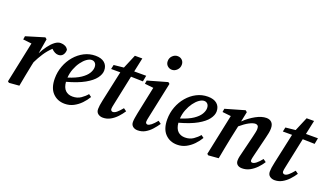

<svg xmlns="http://www.w3.org/2000/svg" viewBox="-69 -1239 3008 1746"><g transform="rotate(20 1435.0 -365.5)"><path d="M44 -2 127 -398 44 -407 49 -440 227 -494 243 -481 219 -337Q241 -380 267 -415Q293 -450 321 -471.5Q349 -493 377 -493Q401 -493 420.5 -483.5Q440 -474 450 -454Q450 -424 434.5 -404Q419 -384 390 -384Q357 -384 323 -418Q284 -381 255 -336.5Q226 -292 203 -244L196 -212Q185 -159 175 -106.5Q165 -54 155 0L57 8Z M695 -445Q673 -445 647.5 -427Q622 -409 599 -377.5Q576 -346 560 -305Q544 -264 541 -219Q617 -243 660.5 -272.5Q704 -302 722.5 -333Q741 -364 741 -391Q741 -417 728 -431Q715 -445 695 -445ZM597 14Q526 14 480.5 -33.5Q435 -81 435 -173Q435 -236 456.5 -293.5Q478 -351 516.5 -396Q555 -441 605.5 -467Q656 -493 714 -493Q771 -493 802 -466.5Q833 -440 833 -393Q833 -357 804 -318Q775 -279 711 -243Q647 -207 541 -178Q546 -123 572.5 -97.5Q599 -72 642 -72Q688 -72 721.5 -95Q755 -118 777 -145L803 -126Q782 -90 751 -58Q720 -26 681.5 -6Q643 14 597 14Z M967 14Q939 14 919.5 -1Q900 -16 900 -46Q900 -77 912 -132L976 -428H887L896 -470L992 -480L1049 -615H1121L1092 -479H1208L1197 -421L1081 -424L1021 -138Q1017 -121 1015 -108.5Q1013 -96 1013 -88Q1013 -78 1019.5 -72Q1026 -66 1034 -66Q1051 -66 1071 -82.5Q1091 -99 1119 -133L1147 -113Q1127 -82 1099.5 -52.5Q1072 -23 1038.5 -4.5Q1005 14 967 14Z M1238 -44Q1238 -61 1241.5 -82.5Q1245 -104 1250 -130L1306 -398L1222 -407L1227 -440L1417 -494L1432 -482L1359 -137Q1351 -102 1351 -87Q1351 -77 1357 -71.5Q1363 -66 1370 -66Q1400 -66 1454 -133L1482 -113Q1461 -82 1434.5 -52.5Q1408 -23 1375.5 -4.5Q1343 14 1303 14Q1275 14 1256.5 -1Q1238 -16 1238 -44ZM1408 -610Q1383 -610 1364.5 -627Q1346 -644 1346 -672Q1346 -703 1367.5 -724Q1389 -745 1416 -745Q1443 -745 1460.5 -728Q1478 -711 1478 -684Q1478 -653 1456.5 -631.5Q1435 -610 1408 -610Z M1783 -445Q1761 -445 1735.5 -427Q1710 -409 1687 -377.5Q1664 -346 1648 -305Q1632 -264 1629 -219Q1705 -243 1748.5 -272.5Q1792 -302 1810.5 -333Q1829 -364 1829 -391Q1829 -417 1816 -431Q1803 -445 1783 -445ZM1685 14Q1614 14 1568.5 -33.5Q1523 -81 1523 -173Q1523 -236 1544.5 -293.5Q1566 -351 1604.5 -396Q1643 -441 1693.5 -467Q1744 -493 1802 -493Q1859 -493 1890 -466.5Q1921 -440 1921 -393Q1921 -357 1892 -318Q1863 -279 1799 -243Q1735 -207 1629 -178Q1634 -123 1660.5 -97.5Q1687 -72 1730 -72Q1776 -72 1809.5 -95Q1843 -118 1865 -145L1891 -126Q1870 -90 1839 -58Q1808 -26 1769.5 -6Q1731 14 1685 14Z M1986 8 1973 -2 2056 -398 1973 -407 1978 -440 2165 -494 2181 -481 2161 -384Q2211 -432 2266.5 -462.5Q2322 -493 2368 -493Q2400 -493 2419 -474Q2438 -455 2438 -417Q2438 -395 2433.5 -372Q2429 -349 2423 -325L2377 -137Q2373 -119 2370 -107Q2367 -95 2367 -87Q2367 -66 2384 -66Q2417 -66 2470 -133L2498 -113Q2479 -82 2450.5 -52.5Q2422 -23 2387.5 -4.5Q2353 14 2314 14Q2285 14 2268.5 0Q2252 -14 2252 -39Q2252 -59 2256.5 -79Q2261 -99 2268 -126L2308 -289Q2314 -314 2318.5 -335.5Q2323 -357 2323 -370Q2323 -392 2314.5 -400.5Q2306 -409 2292 -409Q2268 -409 2232 -390Q2196 -371 2151 -333L2125 -212Q2114 -159 2104 -106.5Q2094 -54 2084 0Z M2629 14Q2601 14 2581.5 -1Q2562 -16 2562 -46Q2562 -77 2574 -132L2638 -428H2549L2558 -470L2654 -480L2711 -615H2783L2754 -479H2870L2859 -421L2743 -424L2683 -138Q2679 -121 2677 -108.5Q2675 -96 2675 -88Q2675 -78 2681.5 -72Q2688 -66 2696 -66Q2713 -66 2733 -82.5Q2753 -99 2781 -133L2809 -113Q2789 -82 2761.5 -52.5Q2734 -23 2700.5 -4.5Q2667 14 2629 14Z"/></g></svg>

Font: Source Serif 4 Semibold
Style: Italic
Weight: 600
Italic angle: -12°
Designer: Frank Grießhammer
Foundry: Adobe
Version: Version 4.005;hotconv 1.1.0;makeotfexe 2.6.0